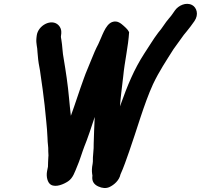

<svg xmlns="http://www.w3.org/2000/svg" viewBox="-20 -770 1025 980"><path d="M224.8 81 220.4 103C214.7 131.9 222.7 163.1 240 173C265.8 187.9 306 169.8 327.5 155.5C352.7 138.7 361.8 107.9 374.6 77C385.2 54.2 399.9 4.9 410.4 -22C424.1 -53.8 451.1 -134.5 463.5 -173C461.7 -126.3 458.7 -77.5 458.2 -36C459.6 -8 452.7 27.8 454 55C453.6 57 453.2 60.7 452.8 66C448.5 87.7 448.3 101.7 450.4 118C451.8 122.7 452.3 128.8 451 135C450.1 156.3 460.2 171.8 481.3 181.5C502.3 191.2 521.3 192.3 538.1 185C561.3 174.4 588.8 151.1 595 120C610.8 85.9 625.5 42.5 639.4 3C676.8 -102.2 714.8 -239.4 760.9 -340C792.5 -406.9 830.4 -462.9 865.6 -519C883.8 -543.4 900.6 -566.9 918.2 -592L931.4 -608C946.2 -625.6 959.6 -644.1 972.2 -662C996.4 -696.7 983 -732.1 961 -744C929.5 -761.1 890.1 -741.3 873.1 -717C863.9 -703.8 854.1 -689 843.2 -677C822.8 -654.1 808.2 -626.2 787.4 -603C760.6 -567.8 742.4 -535 716 -496C663.9 -415.1 631.6 -336.8 592.3 -227C595.5 -274.7 603.7 -331.7 608.9 -380C616.1 -456.3 634.8 -533.1 639 -606L632.2 -617C626.8 -623.7 619.9 -630.7 611.4 -638C599.1 -648.6 579.5 -667.7 552.3 -657.5C516.7 -644.1 500.4 -582.2 481.8 -545C468.7 -520.4 458.4 -496 445.6 -464C431.1 -426.3 420.5 -405.8 407.7 -369C384.6 -306.2 365.6 -244.2 341.7 -179C338.6 -213.1 334.9 -233.3 332.5 -268C326.6 -336.1 315.7 -407.5 305 -471C298.9 -500 298.4 -538.6 293.2 -567C292.2 -574.5 289.9 -580.7 291.4 -588L292.8 -600C294.1 -616.7 289.4 -630.5 278.6 -641.5C243.4 -677.3 173.7 -640.8 167.4 -588L166 -576C163 -544.8 171 -531.9 171.4 -503C172.4 -491 173.5 -478.5 174.9 -465.5C177.7 -439.4 184.1 -417.1 186.9 -390C193.9 -342.6 202.2 -285 207.7 -234C212.6 -177.2 220.2 -124.8 222.4 -67C222.9 -34.1 227.3 -24.5 226.4 3C225.9 10.3 228.6 22.2 226.8 31C225.5 48 225.3 66.2 224.8 81Z"/></svg>

Font: Smoothie
Style: It
Weight: 400
Foundry: Cannot Into Space Fonts
Version: Version 0.8